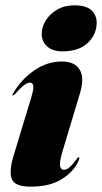

<svg xmlns="http://www.w3.org/2000/svg" viewBox="-20 -688 382 718"><path d="M213 -496Q177 -496 156.5 -514.2Q136 -532.5 136 -561Q136 -587 151.2 -611.5Q166.5 -636 193.8 -652Q221 -668 257.5 -668Q302 -668 321.8 -649.8Q341.5 -631.5 341.5 -603.5Q341.5 -559.5 308.5 -527.8Q275.5 -496 213 -496ZM213.5 -121Q201.5 -80.5 204.8 -66.8Q208 -53 218.5 -53Q228.5 -53 239 -61.5Q249.5 -70 265 -91Q269.5 -97 270.8 -98.5Q272 -100 274 -100Q280 -100 273 -85Q255 -45.5 210.5 -17.8Q166 10 94.5 10Q36 10 24.5 -17.8Q13 -45.5 30 -103L97 -324Q106 -353.5 104.5 -366.2Q103 -379 93 -379Q83.5 -379 71.2 -370.5Q59 -362 37 -337Q31 -331 28 -331Q24.5 -331 29 -339Q59.5 -391 107.8 -424.5Q156 -458 211.5 -458Q259.5 -458 278 -427.5Q296.5 -397 279 -339Z"/></svg>

Font: Fraunces 144pt Black
Style: Italic
Weight: 900
Italic angle: -16°
Version: Version 1.000;[0bf87f6ff]